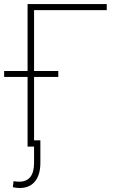

<svg xmlns="http://www.w3.org/2000/svg" viewBox="-41 -727 596 952"><path d="M488.3 -676.8H127.9V-375H248V-345.7H127.9V-31.2H159.2V80.1Q159.2 139.6 132.6 172.4Q106 205.1 56.6 205.1Q40 205.1 22.5 201.2L26.4 170.9Q35.2 173.8 54.7 173.8Q90.8 173.8 109.4 150.4Q127.9 127 127.9 80.1V0H95.7V-345.7H-20.5V-375H95.7V-707H488.3Z"/></svg>

Font: Pretendard Thin
Style: Regular
Weight: 100
Designer: Base glyphs from Inter by Rasmus Andersson; Hangeul glyphs from Noto Sans CJK(Source Han Sans) by Jang Soo-young and Kan
Foundry: Kil Hyung-jin
Version: Version 1.309